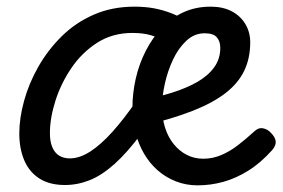

<svg xmlns="http://www.w3.org/2000/svg" viewBox="-20 -539 849 577"><path d="M175 17Q129 17 98.5 -2.5Q68 -22 53 -57Q38 -92 38 -138Q38 -184 52.5 -236.5Q67 -289 95.5 -339Q124 -389 165.5 -430Q207 -471 262 -495Q317 -519 384 -519Q416 -519 443 -514Q470 -509 495.5 -499Q521 -489 546 -473L476 -415Q458 -426 434 -433Q410 -440 378 -440Q318 -440 272 -410.5Q226 -381 194.5 -334.5Q163 -288 146.5 -236Q130 -184 130 -139Q130 -114 137 -97Q144 -80 157.5 -71.5Q171 -63 190 -63Q219 -63 251 -83.5Q283 -104 318 -143Q353 -182 390 -236L406 -139Q363 -81 324.5 -46.5Q286 -12 249.5 2.5Q213 17 175 17ZM574 18Q539 18 508.5 6Q478 -6 454 -27Q430 -48 413 -77Q396 -106 387 -141Q378 -176 378 -215Q378 -259 388 -303Q398 -347 418 -386Q438 -425 466 -455Q494 -485 531 -502Q568 -519 613 -519Q650 -519 676.5 -505Q703 -491 717.5 -466.5Q732 -442 732 -412Q732 -364 714 -326.5Q696 -289 658 -259.5Q620 -230 560.5 -206.5Q501 -183 418 -163L405 -238Q454 -247 497 -260.5Q540 -274 572.5 -292.5Q605 -311 623.5 -336.5Q642 -362 642 -395Q642 -415 631.5 -427Q621 -439 595 -439Q564 -439 540 -416.5Q516 -394 500 -360Q484 -326 475.5 -288Q467 -250 467 -218Q467 -184 476 -155.5Q485 -127 502 -106Q519 -85 541.5 -73.5Q564 -62 591 -62Q619 -62 645 -73Q671 -84 695.5 -103Q720 -122 743 -143Q756 -156 770 -153.5Q784 -151 794 -140Q807 -127 808.5 -114.5Q810 -102 798 -88Q763 -49 726 -26Q689 -3 651 7.5Q613 18 574 18Z"/></svg>

Font: Playwrite CU
Style: Regular
Weight: 400
Designer: Veronika Burian, José Scaglione
Foundry: TypeTogether
Version: Version 1.002